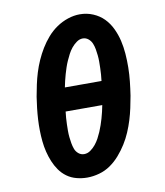

<svg xmlns="http://www.w3.org/2000/svg" viewBox="-84 -816 768 893"><g transform="rotate(-10 300.0 -369.0)"><path d="M256 8Q231 8 206 1.5Q181 -5 161 -19.5Q141 -34 127 -54Q113 -74 103.5 -97Q94 -120 88 -144.5Q82 -169 79.5 -194.5Q77 -220 76.5 -246Q76 -272 77.5 -298Q79 -324 82 -350.5Q85 -377 89 -403Q94 -431 100 -459Q106 -487 114.5 -514.5Q123 -542 135 -569Q147 -596 162.5 -621.5Q178 -647 198 -670Q218 -693 243 -710Q268 -727 296.5 -736.5Q325 -746 353 -746Q386 -746 415.5 -733.5Q445 -721 466 -699.5Q487 -678 500.5 -649.5Q514 -621 521 -591Q528 -561 530.5 -528.5Q533 -496 532.5 -463Q532 -430 528.5 -397.5Q525 -365 520 -332Q515 -304 509 -276Q503 -248 494.5 -220.5Q486 -193 474.5 -166Q463 -139 447 -113.5Q431 -88 411 -65Q391 -42 366.5 -25Q342 -8 313 0Q284 8 256 8ZM399 -423Q401 -438 402 -453Q403 -468 403.5 -483.5Q404 -499 404 -514Q404 -529 402.5 -543.5Q401 -558 398.5 -572.5Q396 -587 390.5 -600.5Q385 -614 373.5 -623.5Q362 -633 347 -633Q332 -633 318 -623Q304 -613 293.5 -600Q283 -587 275.5 -572.5Q268 -558 261.5 -543.5Q255 -529 250 -514Q245 -499 240.5 -483.5Q236 -468 232.5 -453Q229 -438 226 -423ZM261 -102Q277 -102 291 -112Q305 -122 315.5 -135Q326 -148 333.5 -162Q341 -176 347.5 -191Q354 -206 359 -221Q364 -236 368.5 -251Q373 -266 376.5 -281.5Q380 -297 383 -312H210Q208 -297 207 -282Q206 -267 205.5 -252Q205 -237 205 -221.5Q205 -206 206.5 -191.5Q208 -177 210.5 -162.5Q213 -148 218 -134.5Q223 -121 234.5 -111.5Q246 -102 261 -102Z"/></g></svg>

Font: Iosevka Curly XBdExObl
Style: Regular
Weight: 800
Width: 7
Italic angle: -9°
Monospace: yes
Designer: Belleve Invis
Foundry: Belleve Invis
Version: Version 11.1.0; ttfautohint (v1.8.3)